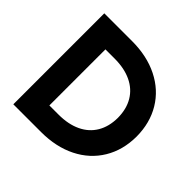

<svg xmlns="http://www.w3.org/2000/svg" viewBox="-175 -881 1055 1055"><g transform="rotate(45 352.5 -353.5)"><path d="M63.5 -707H279.3Q395 -707 482.9 -663.1Q570.8 -619.1 619.1 -539.1Q667.5 -459 668 -353.5Q667.5 -248 619.1 -168Q570.8 -87.9 482.9 -43.9Q395 0 279.3 0H63.5ZM279.3 -135.7Q355 -135.7 409.4 -161.6Q463.9 -187.5 492.9 -236.3Q522 -285.2 522.5 -353.5Q522 -421.9 492.9 -470.7Q463.9 -519.5 409.4 -545.4Q355 -571.3 279.3 -571.3H208V-135.7Z"/></g></svg>

Font: Wanted Sans
Style: Bold
Weight: 700
Designer: Original Design by Kil Hyung-jin and Kang Hanbin, Wanted Lab, Inc; Hangeul from Source Han Sans by Jang Soo-young and Ka
Foundry: Wanted Lab, Inc.
Version: Version 1.000